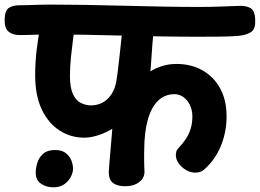

<svg xmlns="http://www.w3.org/2000/svg" viewBox="-92 -788 1126 832"><path d="M449.6 19.1Q416.8 19.1 398.1 5.2Q379.4 -8.8 379.4 -42.6Q379.9 -54.1 382.2 -82.5Q384.6 -110.9 387.9 -149.4Q391.2 -187.9 394.7 -230.1Q366.2 -212.4 333.6 -201.9Q300.9 -191.4 273.9 -191.4Q213.9 -191.4 165.6 -222.8Q117.2 -254.1 88.8 -314.3Q60.4 -374.6 60.4 -460.8Q60.4 -519.4 67.2 -574.7Q74 -629.9 84.1 -683.1Q89.4 -711.6 110.7 -729.4Q131.9 -747.3 160.1 -747.3Q192.6 -747.3 211.2 -724.4Q229.9 -701.4 230.4 -669.2Q228.9 -649.4 224.2 -614.9Q219.6 -580.3 215.3 -539.4Q211.1 -498.6 211.1 -459Q211.1 -408.3 224 -380.4Q236.9 -352.6 258.4 -341.9Q280 -331.2 304.2 -331.2Q331.2 -332 353.1 -343.8Q375 -355.6 390.8 -379.4Q406.7 -403.2 412.8 -439.7Q415.2 -454.2 418.1 -477.2Q420.9 -500.2 424.1 -528.5Q427.3 -556.8 430.6 -587.4Q433.8 -618 437 -647.8Q440.2 -677.6 443.2 -702.4L580.1 -709.9Q573.7 -660.9 568.6 -598.6Q563.6 -536.3 560 -478.6Q583 -493.6 611.9 -502.2Q640.8 -510.9 672.6 -510.9Q735.8 -510.9 784.3 -483.8Q832.8 -456.8 860.8 -407.1Q888.9 -357.3 889.7 -289.9Q890.7 -251.4 882.8 -213.5Q874.9 -175.6 859.1 -142Q843.3 -108.4 819.6 -80.4Q804.4 -63.1 790.6 -51.5Q776.8 -39.9 753.9 -39.9Q733.6 -39.9 714.4 -51.1Q695.2 -62.2 683.2 -78.8Q671.1 -95.4 670.1 -112.4Q670.1 -121.6 671.6 -129.7Q673.1 -137.8 682 -146.9Q701.3 -167.1 714.7 -188Q728 -208.9 734.8 -232.4Q741.6 -256 741.6 -283Q741.6 -311.1 730.8 -333.1Q720 -355 702.6 -367.5Q685.2 -380 662.9 -380Q620.2 -379.2 591.4 -350Q562.7 -320.8 548.2 -268.1Q533.7 -215.4 533 -142.2Q532.8 -131 532.6 -119.1Q532.3 -107.1 532.6 -94.7Q532.9 -82.2 533.1 -69.9Q533.2 -57.7 534 -47.3Q535.6 -18.2 512 0.4Q488.4 19.1 449.6 19.1ZM764.6 -628.8Q691.2 -628.8 607.1 -630.2Q522.9 -631.6 436.7 -633.8Q350.6 -636.1 269.8 -637.5Q189 -638.9 121.7 -638.9Q98.3 -638.9 74.6 -638Q50.8 -637.1 29.9 -636.6Q9 -636.1 -7 -636.1Q-38 -636.1 -55.5 -651.4Q-73 -666.8 -72 -705.1Q-70.2 -744.2 -52.4 -754.7Q-34.7 -765.2 -8.8 -765.2Q8 -765.4 29.8 -765.9Q51.6 -766.4 76.2 -767.3Q100.9 -768.2 124.2 -768.2Q192.6 -768.2 274.2 -766.8Q355.9 -765.4 442.8 -763.2Q529.8 -760.9 614.1 -759.4Q698.3 -757.9 770.7 -757.9Q820.8 -757.9 865.3 -759.7Q909.8 -761.4 941.2 -762.4Q974.8 -764.2 993.8 -752.7Q1012.9 -741.2 1013.9 -702.1Q1015.7 -663.8 997.4 -650.2Q979.1 -636.7 945.6 -633.1Q911.6 -629.8 864.9 -629.3Q818.2 -628.8 764.6 -628.8ZM139.6 23.7Q107.8 23.7 85.3 7.8Q62.8 -8.1 62.8 -39.4Q62.8 -58.8 69.6 -81.9Q76.3 -105 94.8 -121.4Q113.2 -137.9 146.7 -137.9Q175.8 -137.9 192.4 -125.1Q209.1 -112.3 216.8 -93.8Q224.4 -75.2 224.4 -57.1Q224.4 -39.2 214.2 -20.3Q204 -1.3 185.2 11.2Q166.3 23.7 139.6 23.7Z"/></svg>

Font: Playpen Sans Deva
Style: Regular
Weight: 400
Designer: Pooja Saxena, Gunjan Panchal, Laura Meseguer, Veronika Burian, José Scaglione
Foundry: TypeTogether
Version: Version 2.000